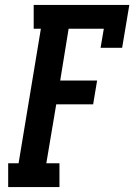

<svg xmlns="http://www.w3.org/2000/svg" viewBox="-20 -755 542 775"><path d="M13 0V-96H55L145 -639H116V-735H502L473 -562H386L399 -639H257L223 -430H372L356 -334H207L167 -96H220V0Z"/></svg>

Font: Iosevka Slab
Style: Bold Italic
Weight: 700
Italic angle: -9°
Monospace: yes
Designer: Belleve Invis
Foundry: Belleve Invis
Version: Version 11.1.0; ttfautohint (v1.8.3)